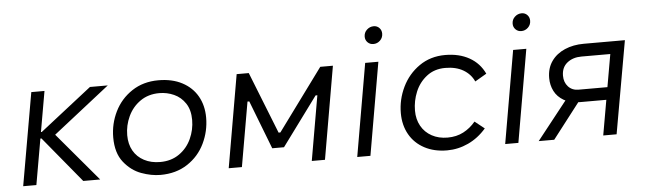

<svg xmlns="http://www.w3.org/2000/svg" viewBox="-47 -893 3603 1073"><g transform="rotate(-5 1755.0 -356.5)"><path d="M136 -520H210L119 0H45ZM170 -257H136L142 -293H175L465 -520H565L229 -256L222 -302L477 0H382Z M570 -227Q570 -304 603.5 -372Q637 -440 700.5 -482Q764 -524 849 -524Q926 -524 982 -494.5Q1038 -465 1067.5 -413Q1097 -361 1097 -293Q1097 -217 1064 -148.5Q1031 -80 967 -38Q903 4 815 4Q764 4 708 -16.5Q652 -37 611 -88.5Q570 -140 570 -227ZM1018 -287Q1018 -343 993.5 -380Q969 -417 930 -434.5Q891 -452 848 -452Q786 -452 741 -420.5Q696 -389 672.5 -338.5Q649 -288 649 -233Q649 -183 670 -146Q691 -109 730 -88.5Q769 -68 820 -68Q882 -68 927 -99.5Q972 -131 995 -181.5Q1018 -232 1018 -287Z M1288 -520H1356L1493 -174H1503L1757 -520H1828L1738 0H1664L1727 -363H1717L1516 -90H1450L1345 -362H1335L1272 0H1198Z M2009 -520H2083L1993 0H1919ZM2019 -666Q2019 -689 2035.5 -704.5Q2052 -720 2074 -720Q2093 -720 2105.5 -707Q2118 -694 2118 -675Q2118 -652 2102 -636.5Q2086 -621 2064 -621Q2045 -621 2032 -634Q2019 -647 2019 -666Z M2183 -223Q2183 -299 2216.5 -368.5Q2250 -438 2312.5 -481.5Q2375 -525 2458 -525Q2536 -525 2593 -493Q2650 -461 2678 -401L2613 -363Q2594 -405 2553 -429Q2512 -453 2452 -453Q2391 -453 2348 -419.5Q2305 -386 2284 -335Q2263 -284 2263 -230Q2263 -181 2284 -143.5Q2305 -106 2343.5 -85Q2382 -64 2432 -64Q2482 -64 2521 -84.5Q2560 -105 2589 -140L2643 -97Q2599 -46 2542 -19.5Q2485 7 2423 7Q2351 7 2296.5 -22Q2242 -51 2212.5 -103Q2183 -155 2183 -223Z M2839 -520H2913L2823 0H2749ZM2849 -666Q2849 -689 2865.5 -704.5Q2882 -720 2904 -720Q2923 -720 2935.5 -707Q2948 -694 2948 -675Q2948 -652 2932 -636.5Q2916 -621 2894 -621Q2875 -621 2862 -634Q2849 -647 2849 -666Z M3385 -490 3408 -450H3216Q3168 -450 3136 -424.5Q3104 -399 3104 -352Q3104 -315 3126 -291Q3148 -267 3184 -267H3379L3367 -197H3185Q3132 -197 3096 -218Q3060 -239 3043 -272.5Q3026 -306 3026 -346Q3026 -401 3053.5 -440Q3081 -479 3128.5 -499.5Q3176 -520 3235 -520H3466L3374 0H3299ZM3114 -224 3186 -210 3024 0H2937Z"/></g></svg>

Font: Fixel Italic Variable Display Thin
Style: Italic
Weight: 100
Italic angle: -10°
Designer: AlfaBravo + MacPaw
Foundry: Kyrylo Tkachov, Marchela Mozhyna, Serhii Makarenko, Maria Weinstein, Zakhar Kryvoshyya
Version: Version 1.210;Glyphs 3.2 (3217)